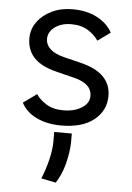

<svg xmlns="http://www.w3.org/2000/svg" viewBox="-57 -596 638 927"><g transform="rotate(5 261.5 -132.5)"><path d="M61.1 -394.9Q61.1 -438.9 87 -474.6Q112.9 -510.3 157.3 -531.4Q201.7 -552.6 257.1 -552.6Q326.3 -552.6 376.6 -526.1Q426.8 -499.6 450.3 -456L389.2 -411.9Q372.2 -437.5 339.7 -458.8Q307.2 -480.1 257.1 -480.1Q210.2 -480.1 178.3 -457.2Q146.3 -434.3 146.3 -399.1Q146.3 -371.4 168.3 -350.7Q190.3 -329.9 237.2 -318.2L318.2 -298.3Q465.9 -262.4 465.9 -150.6Q465.9 -79.2 409.3 -33.9Q352.6 11.4 251.4 11.4Q182.2 11.4 131.2 -13.1Q80.3 -37.6 56.8 -82.4L122.2 -129.3Q138.1 -104.8 171.2 -83.6Q204.2 -62.5 254.3 -62.5Q307.5 -62.5 343.4 -84.9Q379.3 -107.2 379.3 -143.5Q379.3 -201.3 295.5 -223L204.5 -245.7Q131 -263.8 96.1 -301.1Q61.1 -338.4 61.1 -394.9ZM305.4 45.5V89.5Q304.3 136.4 290.3 191.6Q276.3 246.8 248.6 288.4L177.6 274.1Q195.7 231.5 207.9 181.5Q220.2 131.4 220.2 90.9V45.5Z"/></g></svg>

Font: Interface
Style: Regular
Weight: 400
Designer: Rasmus Andersson
Foundry: rsms
Version: Version 1.8